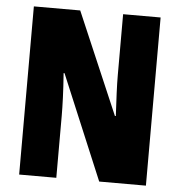

<svg xmlns="http://www.w3.org/2000/svg" viewBox="-52 -763 759 812"><g transform="rotate(5 328.0 -357.0)"><path d="M597.2 0H398.9L212.9 -443.8H209Q213.4 -384.8 215.1 -339.4Q216.8 -293.9 216.8 -263.2V0H59.1V-713.9H255.9L440.9 -282.2H444.8Q441.9 -335.9 439.9 -379.4Q438 -422.9 438 -455.1V-713.9H597.2Z"/></g></svg>

Font: Open Sans Condensed ExtraBold
Style: Regular
Weight: 800
Width: 3
Designer: Monotype Design Team
Foundry: Monotype Imaging Inc.
Version: Version 3.000; ttfautohint (v1.8.4)